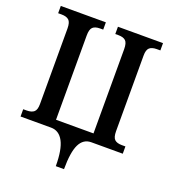

<svg xmlns="http://www.w3.org/2000/svg" viewBox="-162 -835 1042 1165"><g transform="rotate(20 359.0 -252.0)"><path d="M226 0H29V-47H51Q83 -47 98.5 -60.5Q114 -74 114 -111V-599Q114 -639 98.5 -653Q83 -667 51 -667H29V-714H320V-667H300Q268 -667 253 -653Q238 -639 238 -599V-55H480V-599Q480 -639 465 -653Q450 -667 418 -667H398V-714H689V-667H666Q635 -667 619.5 -653.5Q604 -640 604 -603V-115Q604 -75 619 -61Q634 -47 666 -47H689V0H486Q435 0 410.5 50Q386 100 386 210H333Q333 103 305.5 51.5Q278 0 226 0Z"/></g></svg>

Font: Noto Serif NarrowSemiBold
Style: Regular
Weight: 600
Width: 4
Designer: Monotype Design Team
Foundry: Monotype Imaging Inc.
Version: Version 1.001